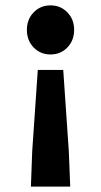

<svg xmlns="http://www.w3.org/2000/svg" viewBox="-20 -528 380 722"><path d="M233.4 -481.4Q258.8 -455.1 258.8 -415.5Q258.8 -376 233.4 -349.6Q208 -323.2 169.9 -323.2Q131.8 -323.2 106.4 -349.6Q81.1 -376 81.1 -415.5Q81.1 -455.1 106.4 -481.4Q131.8 -507.8 169.9 -507.8Q208 -507.8 233.4 -481.4ZM238.8 41 244.1 173.8H96.2L101.1 41L122.1 -265.1H217.8Z"/></svg>

Font: SourceSansPro-Bold
Style: Bold
Weight: 700
Designer: Paul D. Hunt
Foundry: Adobe Systems Incorporated
Version: Version 1.050;PS Version 1.000;hotconv 1.0.70;makeotf.lib2.5